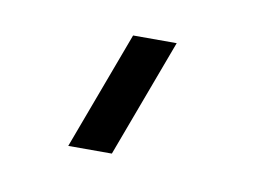

<svg xmlns="http://www.w3.org/2000/svg" viewBox="-34 10 316 232"><g transform="rotate(10 124.0 126.5)"><path d="M113.5 198.5 167.5 53.5H114L60 198.5Z"/></g></svg>

Font: Eudonet Light
Style: Regular
Weight: 300
Designer: Mikhail Sharanda
Foundry: Mikhail Sharanda
Version: Version 4.503;Glyphs 3.1.2 (3151)